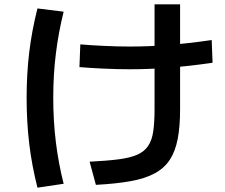

<svg xmlns="http://www.w3.org/2000/svg" viewBox="-20 -812 1040 887"><path d="M394 -65Q474 -69 528 -76Q582 -83 614.5 -97.5Q647 -112 664.5 -138Q682 -164 688 -205.5Q694 -247 694 -308V-792H812V-308Q812 -228 801 -170.5Q790 -113 764.5 -74Q739 -35 694.5 -11Q650 13 583 25Q516 37 423 42ZM580 -492Q522 -492 458 -495Q394 -498 347 -502L351 -607Q397 -603 460 -600Q523 -597 581 -597Q667 -597 757 -604Q847 -611 958 -627L962 -522Q850 -506 759 -499Q668 -492 580 -492ZM153 55Q127 -48 115 -148Q103 -248 103 -360Q103 -471 115 -570.5Q127 -670 153 -773L274 -758Q250 -661 238 -563.5Q226 -466 226 -360Q226 -254 238 -156Q250 -58 274 37Z"/></svg>

Font: M PLUS 2 SemiBold
Style: Regular
Weight: 600
Designer: Coji Morishita
Foundry: UNDERFOREST DESIGN
Version: Version 1.001